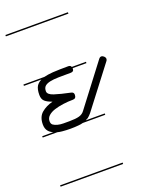

<svg xmlns="http://www.w3.org/2000/svg" viewBox="-147 -616 713 929"><g transform="rotate(-20 210.0 -151.5)"><path d="M322 -280H251V-279Q251 -269 246.5 -265.5Q242 -262 234 -262Q198 -262 171.5 -261.5Q145 -261 127 -257Q109 -253 100 -244.5Q91 -236 91 -219Q91 -202 121.5 -192Q152 -182 205 -171Q217 -168 217 -156Q217 -136 200 -136Q174 -136 149 -132.5Q124 -129 103.5 -122.5Q83 -116 70.5 -104.5Q58 -93 58 -77Q58 -63 66.5 -57Q75 -51 88.5 -47.5Q102 -44 118 -44H149Q181 -44 199 -49Q217 -54 227 -68L387 -278Q393 -286 400 -286Q407 -286 413.5 -280Q420 -274 420 -267Q420 -260 416 -256L256 -47Q247 -36 237 -28Q231 -24 224 -21H322V-14H206Q196 -11 183 -10Q165 -8 140 -8Q120 -8 99 -10Q87 -11 75 -14H0V-21H57Q42 -27 33 -38Q22 -51 22 -73Q22 -112 45.5 -132Q69 -152 104 -161Q80 -169 67.5 -180Q55 -191 55 -213Q55 -243 65 -259Q74 -272 90 -280H0V-287H108Q127 -292 154 -294Q188 -296 234 -296Q246 -296 249 -287H322ZM322 -535H0V-542H322ZM322 239H0V232H322Z"/></g></svg>

Font: Gruenewald VA 1. Klasse
Style: Regular
Weight: 400
Designer: Peter Wiegel
Foundry: Peter Wiegel, nach dem Schriftentwurf von Dr. H. Gr¸newald
Version: Version 0.007